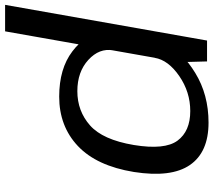

<svg xmlns="http://www.w3.org/2000/svg" viewBox="-101 -573 858 772"><g transform="rotate(90 328.0 -187.0)"><path d="M-38.5 221.5H68L192 -480.5L189 -590.5H105ZM330.5 4Q449.5 4 529.2 -71.2Q609 -146.5 633.5 -296.5Q657 -446.5 605.5 -521.5Q554 -596.5 435 -596.5Q322.5 -596.5 235.2 -543Q148 -489.5 139 -438L174.5 -380Q183.5 -434.5 247.8 -478.8Q312 -523 388.5 -523Q469.5 -523 507.5 -471.8Q545.5 -420.5 525 -296Q504 -171 446.2 -120Q388.5 -69 308.5 -69Q231 -69 182.8 -113.2Q134.5 -157.5 144.5 -213L89 -154Q79 -102 148.5 -49Q218 4 330.5 4Z"/></g></svg>

Font: Anybody SemiExpanded
Style: Italic
Weight: 400
Width: 6
Italic angle: -10°
Version: Version 1.113;gftools[0.9.25]